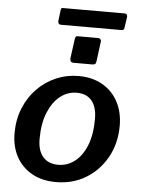

<svg xmlns="http://www.w3.org/2000/svg" viewBox="-59 -925 718 981"><g transform="rotate(5 299.5 -434.5)"><path d="M265 10Q194 10 142 -19Q90 -48 61.5 -100Q33 -152 33 -221Q33 -291 57 -349.5Q81 -408 122.5 -450.5Q164 -493 218.5 -516.5Q273 -540 334 -540Q405 -540 457 -510Q509 -480 537 -427Q565 -374 565 -305Q565 -214 525 -142.5Q485 -71 417.5 -30.5Q350 10 265 10ZM269 -79Q316 -79 354 -108.5Q392 -138 414 -193.5Q436 -249 436 -329Q436 -389 409.5 -421.5Q383 -454 332 -454Q285 -454 247 -424Q209 -394 186 -338Q163 -282 163 -202Q163 -143 190.5 -111Q218 -79 269 -79ZM431 -722 418 -622Q416 -611 411.5 -608Q407 -605 394 -605H303Q291 -605 287 -611.5Q283 -618 284 -627L298 -729Q300 -737 302.5 -739.5Q305 -742 312 -742H418Q424 -742 428.5 -736Q433 -730 431 -722ZM554 -863 546 -807Q545 -798 541 -795.5Q537 -793 526 -793H221Q212 -793 208.5 -799Q205 -805 206 -813L213 -869Q215 -876 216.5 -877.5Q218 -879 223 -879H542Q548 -879 551.5 -873.5Q555 -868 554 -863Z"/></g></svg>

Font: Libre Franklin Thin SemiBold
Style: Italic
Weight: 600
Italic angle: -8°
Version: Version 3.000